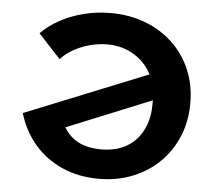

<svg xmlns="http://www.w3.org/2000/svg" viewBox="-52 -768 920 836"><g transform="rotate(5 408.5 -350.0)"><path d="M409 11.8Q321.8 11.8 250.4 -19.3Q178.9 -50.4 128.8 -107.9Q78.7 -165.3 55.1 -244.5L617.5 -471.4L652 -364.5L170.2 -168.2L220.3 -274.6Q230.2 -201.6 277.6 -159.1Q325 -116.6 409 -116.6Q456.7 -116.6 494.6 -131.6Q532.6 -146.6 559.4 -175.1Q586.1 -203.5 600.2 -243.1Q614.4 -282.6 614.4 -331.3V-357Q614.4 -403.8 597.8 -443.7Q581.3 -483.5 552 -512.8Q522.6 -542 483 -558.3Q443.3 -574.5 396.7 -574.5Q361.2 -574.5 324.1 -565.3Q287 -556.1 253.4 -537.9Q219.7 -519.7 194.1 -492.5L97.4 -596.9Q130.4 -631.1 177.4 -656.9Q224.5 -682.8 281 -697.3Q337.5 -711.8 398.1 -711.8Q481.2 -711.8 550.8 -685.3Q620.4 -658.8 671.5 -610.1Q722.6 -561.4 750.3 -495.3Q778.1 -429.2 778.1 -350.6Q778.1 -271.4 750.5 -205.1Q722.9 -138.8 673.2 -90.3Q623.4 -41.8 556 -15Q488.6 11.8 409 11.8Z"/></g></svg>

Font: Montserrat Alternates Thin
Style: Regular
Weight: 100
Designer: Julieta Ulanovsky
Foundry: Julieta Ulanovsky
Version: Version 9.000